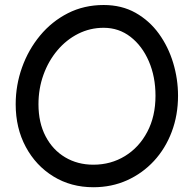

<svg xmlns="http://www.w3.org/2000/svg" viewBox="-20 -724 785 782"><path d="M360.4 38.6Q269 38.6 197.5 -5.4Q126 -49.3 85 -125.7Q43.9 -202.1 43.9 -299.3Q43.9 -377 69.8 -449.5Q95.7 -522 143.3 -579.3Q190.9 -636.7 256.6 -670.2Q322.3 -703.6 402.3 -703.6Q475.6 -703.6 532 -671.9Q588.4 -640.1 627 -586.9Q665.5 -533.7 685.3 -468Q705.1 -402.3 705.1 -334Q705.1 -254.9 679.4 -187Q653.8 -119.1 607.2 -68.6Q560.5 -18.1 497.6 10.3Q434.6 38.6 360.4 38.6ZM360.4 -53.2Q431.6 -53.2 489 -88.4Q546.4 -123.5 579.8 -186.8Q613.3 -250 613.3 -334Q613.3 -411.6 586.2 -474.4Q559.1 -537.1 511.5 -574Q463.9 -610.8 402.3 -610.8Q346.7 -610.8 298.3 -586.4Q250 -562 213.6 -518.8Q177.2 -475.6 157 -419.4Q136.7 -363.3 136.7 -299.3Q136.7 -224.1 165.8 -168.7Q194.8 -113.3 245.4 -83.3Q295.9 -53.2 360.4 -53.2Z"/></svg>

Font: Mikhak-FD Medium
Style: Regular
Weight: 500
Designer: Amin Abedi
Version: Version 3.2